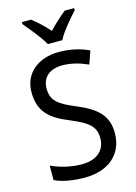

<svg xmlns="http://www.w3.org/2000/svg" viewBox="-139 -1017 778 1100"><g transform="rotate(-15 249.5 -467.0)"><path d="M216 -784H302C324 -829 380 -893 415 -932V-944H359C324 -916 294 -888 258 -851C227 -886 190 -921 159 -944H105V-932C140 -890 192 -828 216 -784ZM455 -193C455 -298 396 -349 282 -397C178 -440 143 -468 143 -541C143 -602 185 -645 264 -645C317 -645 369 -630 415 -609L442 -686C395 -708 335 -724 265 -724C140 -724 53 -652 54 -540C54 -428 112 -375 221 -331C332 -285 367 -254 367 -185C367 -116 318 -68 226 -68C162 -68 93 -86 46 -109V-23C90 -1 153 10 225 10C365 10 455 -68 455 -193Z"/></g></svg>

Font: Noto Sans Sinhala UI SemiCondensed
Style: Regular
Weight: 400
Width: 4
Designer: Jelle Bosma - Monotype Design Team
Foundry: Monotype Imaging Inc.
Version: Version 2.006